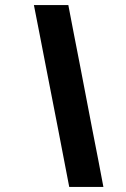

<svg xmlns="http://www.w3.org/2000/svg" viewBox="-20 -733 494 753"><path d="M251.5 0Q241 -55 230.8 -107.5Q220.5 -160 207.5 -228.5L159.5 -474.5Q145.5 -546.5 135 -600.8Q124.5 -655 113 -713H248Q259 -655 269.5 -601Q280 -547 294 -475.5L341.5 -228Q355 -160 365 -107.8Q375 -55.5 385.5 0Z"/></svg>

Font: Commissioner
Style: Bold Italic
Weight: 700
Italic angle: -12°
Designer: Kostas Bartsokas
Foundry: Kostas Bartsokas
Version: Version 1.000; ttfautohint (v1.8.3)